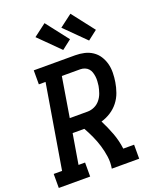

<svg xmlns="http://www.w3.org/2000/svg" viewBox="-183 -1086 959 1185"><g transform="rotate(-20 296.5 -493.0)"><path d="M-7 0V-92H48L140 -643H96V-735H368Q398 -735 427 -728.5Q456 -722 480 -706Q504 -690 519.5 -666Q535 -642 542.5 -614Q550 -586 549.5 -555Q549 -524 544 -494Q539 -462 527.5 -429.5Q516 -397 494.5 -369.5Q473 -342 443 -323Q413 -304 381 -295Q405 -248 424 -197.5Q443 -147 450 -92H521V0H341Q348 -39 342.5 -78Q337 -117 326 -153Q315 -189 299.5 -223Q284 -257 266 -289H189L156 -92H199V0ZM204 -382H321Q344 -382 366 -392Q388 -402 403.5 -421Q419 -440 427 -463Q435 -486 439 -508Q441 -523 442 -538.5Q443 -554 441 -569Q439 -584 434.5 -597.5Q430 -611 420.5 -621.5Q411 -632 397 -637.5Q383 -643 368 -643H247ZM480 -791 346 -924 428 -986 542 -839ZM310 -791 176 -924 258 -986 372 -839Z"/></g></svg>

Font: Iosevka Curly Slab SmBdExObl
Style: Regular
Weight: 600
Width: 7
Italic angle: -9°
Monospace: yes
Designer: Belleve Invis
Foundry: Belleve Invis
Version: Version 11.1.0; ttfautohint (v1.8.3)